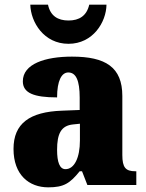

<svg xmlns="http://www.w3.org/2000/svg" viewBox="-20 -794 628 824"><path d="M274 -606C379 -606 436 -699 437 -774H363C352 -726 320 -706 274 -706C228 -706 196 -726 186 -774H110C112 -699 168 -606 274 -606ZM187 10C254 10 280 -7 322 -59H332L355 0H565V-59H561C519 -59 505 -75 505 -129V-382C505 -506 433 -551 289 -551C174 -551 78 -520 78 -445C78 -395 125 -376 225 -376C225 -447 244 -483 273 -483C306 -483 322 -449 322 -375V-322L246 -319C107 -314 38 -264 38 -155C38 -43 105 10 187 10ZM261 -68C236 -68 225 -98 225 -151C225 -220 242 -255 294 -260L323 -263V-191C323 -117 299 -68 261 -68Z"/></svg>

Font: Noto Serif Sinhala SemiCondensed Black
Style: Regular
Weight: 900
Width: 4
Designer: Jelle Bosma - Monotype Design Team
Foundry: Monotype Imaging Inc.
Version: Version 2.007